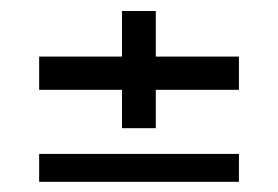

<svg xmlns="http://www.w3.org/2000/svg" viewBox="-20 -520 518 358"><path d="M207.5 -281V-352.5H53V-414.5H207.5V-499.5H270.5V-414.5H425.5V-352.5H270.5V-281ZM53 -181V-233H425.5V-181Z"/></svg>

Font: Big Shoulders Text Thin
Style: Regular
Weight: 400
Version: Version 2.002